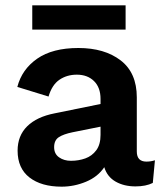

<svg xmlns="http://www.w3.org/2000/svg" viewBox="-20 -690 614 720"><path d="M357 -319Q357 -362 332.5 -386Q308 -410 268 -410Q231 -410 203 -391Q175 -372 162 -328L45 -364Q62 -430 119.5 -470Q177 -510 274 -510Q372 -510 432.5 -463.5Q493 -417 493 -325V-122Q493 -84 529 -84Q546 -84 561 -89L553 -4Q527 9 488 9Q445 9 413.5 -9Q382 -27 371 -63Q347 -27 302.5 -8.5Q258 10 211 10Q135 10 90.5 -24.5Q46 -59 46 -125Q46 -181 82 -216.5Q118 -252 185 -265L357 -300ZM183 -138Q183 -113 201.5 -100Q220 -87 246 -87Q275 -87 300 -96Q325 -105 341 -126.5Q357 -148 357 -184V-215L252 -194Q218 -187 200.5 -175.5Q183 -164 183 -138ZM451 -670V-579H101V-670Z"/></svg>

Font: Work Sans SemiBold
Style: Regular
Weight: 600
Designer: Wei Huang
Foundry: Wei Huang
Version: Version 2.010; ttfautohint (v1.8.3)